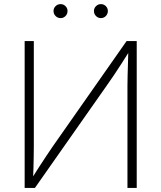

<svg xmlns="http://www.w3.org/2000/svg" viewBox="-20 -931 799 951"><path d="M657.2 0H611.3V-506.3Q611.3 -529.3 612.1 -557.6Q612.8 -585.9 613.8 -618.2Q614.7 -650.4 615.7 -685.5L625.5 -684.6Q602.1 -647.5 582.3 -616.7Q562.5 -585.9 544.4 -558.8Q526.4 -531.7 507.8 -505.9L152.8 0H102.1V-727.5H147.5V-210Q147.5 -185.5 147 -158Q146.5 -130.4 145.8 -100.8Q145 -71.3 143.6 -41L134.3 -42Q152.8 -71.8 171.1 -100.1Q189.5 -128.4 207 -154.8Q224.6 -181.2 240.2 -204.1L606.9 -727.5H657.2ZM480 -841.3Q465.8 -841.3 455.6 -851.6Q445.3 -861.8 445.3 -876.5Q445.3 -890.6 455.6 -900.6Q465.8 -910.6 480 -910.6Q494.1 -910.6 504.2 -900.6Q514.2 -890.6 514.2 -876.5Q514.2 -861.8 504.2 -851.6Q494.1 -841.3 480 -841.3ZM280.3 -841.3Q265.6 -841.3 255.4 -851.6Q245.1 -861.8 245.1 -876.5Q245.1 -890.6 255.4 -900.6Q265.6 -910.6 280.3 -910.6Q294.4 -910.6 304.4 -900.6Q314.5 -890.6 314.5 -876.5Q314.5 -861.8 304.4 -851.6Q294.4 -841.3 280.3 -841.3Z"/></svg>

Font: Inter 16pt ExtraLight
Style: Regular
Weight: 250
Version: Version 4.001;git-66647c0bb